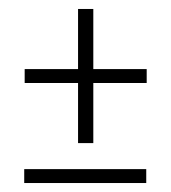

<svg xmlns="http://www.w3.org/2000/svg" viewBox="-20 -525 381 428"><path d="M35 -371H154V-505H188V-371H307V-340H188V-206H154V-340H35ZM306 -148V-117H34V-148Z"/></svg>

Font: Moniqa Paragraph
Style: Regular
Weight: 400
Designer: Rajesh Rajput
Foundry: Rajesh Rajput
Version: Version 1.000